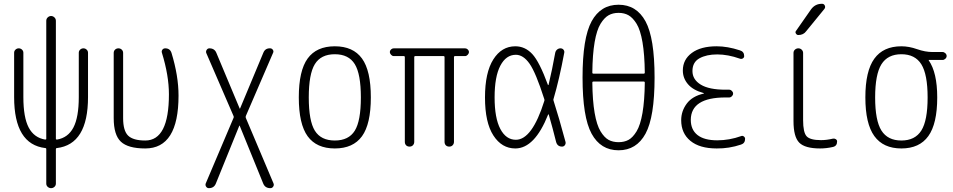

<svg xmlns="http://www.w3.org/2000/svg" viewBox="-20 -775 5040 1015"><path d="M219.7 7.8Q54.7 -11.7 54.7 -261.7V-496.1Q54.7 -505.9 62 -512.7Q69.3 -519.5 79.1 -519.5Q88.9 -519.5 96.2 -512.7Q103.5 -505.9 103.5 -496.1V-261.7Q103.5 -154.3 131.8 -100.6Q160.2 -46.9 218.8 -37.1Q224.6 -37.1 224.6 -41V-665Q224.6 -675.8 232.4 -683.1Q240.2 -690.4 250 -690.4Q259.8 -690.4 267.6 -683.1Q275.4 -675.8 275.4 -665V-41Q275.4 -37.1 281.2 -37.1Q339.8 -46.9 368.2 -101.1Q396.5 -155.3 396.5 -261.7V-496.1Q396.5 -505.9 403.8 -512.7Q411.1 -519.5 420.9 -519.5Q430.7 -519.5 438 -512.7Q445.3 -505.9 445.3 -496.1V-261.7Q445.3 -11.7 280.3 7.8Q275.4 7.8 275.4 13.7V195.3Q275.4 206.1 267.6 212.9Q259.8 219.7 250 219.7Q240.2 219.7 232.4 212.9Q224.6 206.1 224.6 195.3V13.7Q224.6 7.8 219.7 7.8Z M748 9.8Q657.2 9.8 619.1 -25.9Q581.1 -61.5 581.1 -150.4V-495.1Q581.1 -505.9 588.4 -512.7Q595.7 -519.5 606 -519.5Q616.2 -519.5 623.5 -512.7Q630.9 -505.9 630.9 -495.1V-150.4Q630.9 -84 657.2 -58.1Q683.6 -32.2 748 -32.2Q873 -32.2 873 -276.4Q873 -376 835.9 -496.1Q833 -504.9 838.4 -512.2Q843.8 -519.5 853.5 -519.5Q878.9 -519.5 886.7 -495.1Q923.8 -374 923.8 -269.5Q923.8 9.8 748 9.8Z M1084 219.7Q1075.2 219.7 1069.8 211.9Q1064.5 204.1 1067.4 195.3L1214.8 -152.3Q1216.8 -156.2 1214.8 -161.1L1070.3 -495.1Q1067.4 -503.9 1072.8 -511.7Q1078.1 -519.5 1086.9 -519.5Q1114.3 -519.5 1124 -495.1L1247.1 -201.2Q1247.1 -200.2 1248 -200.2Q1249 -200.2 1249 -201.2L1372.1 -496.1Q1381.8 -520.5 1408.2 -519.5Q1417 -519.5 1422.4 -511.7Q1427.7 -503.9 1423.8 -496.1L1279.3 -161.1Q1278.3 -156.2 1279.3 -152.3L1425.8 194.3Q1429.7 203.1 1424.3 211.4Q1418.9 219.7 1409.2 219.7Q1380.9 219.7 1371.1 194.3L1247.1 -110.4Q1247.1 -111.3 1246.1 -111.3Q1245.1 -111.3 1245.1 -110.4L1121.1 195.3Q1111.3 219.7 1084 219.7Z M1855.5 -436Q1823.2 -488.3 1750 -488.3Q1676.8 -488.3 1644.5 -436Q1612.3 -383.8 1612.3 -259.8Q1612.3 -135.7 1644.5 -84Q1676.8 -32.2 1750 -32.2Q1823.2 -32.2 1855.5 -84Q1887.7 -135.7 1887.7 -259.8Q1887.7 -383.8 1855.5 -436ZM1893.6 -54.7Q1846.7 9.8 1750 9.8Q1653.3 9.8 1606.4 -54.7Q1559.6 -119.1 1559.6 -260.3Q1559.6 -401.4 1606.4 -465.8Q1653.3 -530.3 1750 -530.3Q1846.7 -530.3 1893.6 -465.8Q1940.4 -401.4 1940.4 -260.3Q1940.4 -119.1 1893.6 -54.7Z M2061.5 -478.5Q2053.7 -478.5 2047.4 -485.4Q2041 -492.2 2041 -500Q2041 -507.8 2047.4 -513.7Q2053.7 -519.5 2061.5 -519.5H2438.5Q2446.3 -519.5 2452.6 -513.7Q2459 -507.8 2459 -500Q2459 -492.2 2452.6 -485.4Q2446.3 -478.5 2438.5 -478.5H2384.8Q2379.9 -478.5 2379.9 -473.6V-25.4Q2379.9 -14.6 2373 -7.3Q2366.2 0 2355 0Q2343.8 0 2336.9 -6.8Q2330.1 -13.7 2330.1 -25.4V-473.6Q2330.1 -478.5 2325.2 -478.5H2174.8Q2169.9 -478.5 2169.9 -473.6V-25.4Q2169.9 -14.6 2163.1 -7.3Q2156.2 0 2145 0Q2133.8 0 2127 -6.8Q2120.1 -13.7 2120.1 -25.4V-473.6Q2120.1 -478.5 2115.2 -478.5Z M2707 -485.4Q2655.3 -485.4 2625 -427.7Q2594.7 -370.1 2594.7 -260.3Q2594.7 -150.4 2625 -93.3Q2655.3 -36.1 2707 -36.1Q2793 -36.1 2857.4 -241.2Q2859.4 -246.1 2857.4 -251Q2812.5 -391.6 2779.3 -438.5Q2746.1 -485.4 2707 -485.4ZM2704.1 9.8Q2632.8 9.8 2588.4 -58.6Q2543.9 -127 2543.9 -259.8Q2543.9 -391.6 2587.9 -460.9Q2631.8 -530.3 2704.1 -530.3Q2755.9 -530.3 2793.9 -489.3Q2832 -448.2 2877 -325.2Q2877.9 -325.2 2879.9 -326.2Q2899.4 -408.2 2915 -495.1Q2917 -505.9 2924.8 -512.7Q2932.6 -519.5 2942.9 -519.5Q2953.1 -519.5 2959 -512.2Q2964.8 -504.9 2962.9 -496.1Q2936.5 -354.5 2906.2 -252Q2904.3 -248 2906.2 -243.2Q2934.6 -155.3 2969.7 -24.4Q2971.7 -15.6 2966.3 -7.8Q2960.9 0 2951.2 0Q2926.8 0 2919.9 -24.4Q2902.3 -95.7 2880.9 -169.9Q2879.9 -170.9 2877.9 -169.9Q2806.6 9.8 2704.1 9.8Z M3116.2 -343.8Q3111.3 -343.8 3111.3 -338.9Q3112.3 -243.2 3123.5 -178.2Q3134.8 -113.3 3154.8 -80.6Q3174.8 -47.9 3197.3 -35.6Q3219.7 -23.4 3250 -23.4Q3280.3 -23.4 3302.7 -35.6Q3325.2 -47.9 3345.2 -80.6Q3365.2 -113.3 3376.5 -178.2Q3387.7 -243.2 3388.7 -338.9Q3388.7 -343.8 3383.8 -343.8ZM3111.3 -390.6Q3111.3 -385.7 3116.2 -385.7H3383.8Q3388.7 -385.7 3388.7 -390.6Q3387.7 -486.3 3376.5 -551.8Q3365.2 -617.2 3345.2 -649.4Q3325.2 -681.6 3302.7 -694.3Q3280.3 -707 3250 -707Q3219.7 -707 3197.3 -694.3Q3174.8 -681.6 3154.8 -649.4Q3134.8 -617.2 3123.5 -552.2Q3112.3 -487.3 3111.3 -390.6ZM3392.6 -68.4Q3344.7 19.5 3250 19.5Q3155.3 19.5 3107.4 -68.4Q3059.6 -156.2 3059.6 -365.2Q3059.6 -574.2 3107.4 -662.1Q3155.3 -750 3250 -750Q3344.7 -750 3392.6 -662.1Q3440.4 -574.2 3440.4 -365.2Q3440.4 -156.2 3392.6 -68.4Z M3700.2 -280.3Q3701.2 -280.3 3701.2 -281.2Q3701.2 -283.2 3699.2 -283.2Q3644.5 -297.9 3617.2 -329.6Q3589.8 -361.3 3589.8 -402.3Q3589.8 -460 3637.2 -495.1Q3684.6 -530.3 3768.6 -530.3Q3826.2 -530.3 3891.6 -508.8Q3914.1 -502 3914.1 -478.5Q3914.1 -470.7 3907.2 -466.3Q3900.4 -461.9 3891.6 -464.8Q3828.1 -487.3 3771.5 -487.3Q3714.8 -487.3 3677.7 -466.8Q3640.6 -446.3 3640.6 -399.4Q3640.6 -354.5 3684.6 -327.6Q3728.5 -300.8 3815.4 -300.8H3835Q3842.8 -300.8 3849.1 -294.4Q3855.5 -288.1 3855.5 -280.3Q3855.5 -272.5 3849.1 -266.1Q3842.8 -259.8 3835 -259.8H3815.4Q3632.8 -259.8 3631.8 -141.6Q3631.8 -88.9 3667.5 -61Q3703.1 -33.2 3771.5 -33.2Q3835.9 -33.2 3898.4 -55.7Q3905.3 -58.6 3912.1 -53.7Q3918.9 -48.8 3918.9 -41Q3918.9 -17.6 3897.5 -10.7Q3834 10.7 3768.6 9.8Q3678.7 9.8 3629.9 -30.3Q3581.1 -70.3 3581.1 -139.6Q3581.1 -187.5 3610.4 -227.1Q3639.6 -266.6 3700.2 -280.3Z M4315.4 9.8Q4235.4 9.8 4205.1 -21Q4174.8 -51.8 4174.8 -134.8V-495.1Q4174.8 -505.9 4182.6 -512.7Q4190.4 -519.5 4200.2 -519.5Q4210.9 -519.5 4218.3 -512.2Q4225.6 -504.9 4225.6 -495.1V-139.6Q4225.6 -75.2 4244.1 -54.7Q4262.7 -34.2 4320.3 -34.2Q4349.6 -34.2 4382.8 -42Q4390.6 -43.9 4397.9 -39.6Q4405.3 -35.2 4405.3 -27.3Q4405.3 -2.9 4382.8 2Q4348.6 9.8 4315.4 9.8ZM4200.2 -589.8Q4192.4 -589.8 4187.5 -597.7Q4182.6 -605.5 4188.5 -612.3L4267.6 -725.6Q4289.1 -754.9 4324.2 -754.9H4326.2Q4335.9 -754.9 4340.3 -745.6Q4344.7 -736.3 4337.9 -727.5L4242.2 -610.4Q4227.5 -589.8 4200.2 -589.8Z M4850.6 -435.1Q4817.4 -488.3 4745.1 -488.3Q4672.9 -488.3 4639.6 -435.1Q4606.4 -381.8 4606.4 -259.8Q4606.4 -137.7 4639.6 -85Q4672.9 -32.2 4745.1 -32.2Q4817.4 -32.2 4850.6 -85Q4883.8 -137.7 4883.8 -259.8Q4883.8 -381.8 4850.6 -435.1ZM4745.1 -530.3Q4785.2 -530.3 4828.1 -515.1Q4871.1 -500 4909.2 -500H4962.9Q4970.7 -500 4977.5 -493.7Q4984.4 -487.3 4984.4 -479Q4984.4 -470.7 4977.5 -464.4Q4970.7 -458 4962.9 -458H4890.6H4889.6V-456.1Q4934.6 -391.6 4934.6 -259.8Q4934.6 -121.1 4887.7 -55.7Q4840.8 9.8 4745.1 9.8Q4649.4 9.8 4602.1 -55.7Q4554.7 -121.1 4554.7 -260.3Q4554.7 -399.4 4602.1 -464.8Q4649.4 -530.3 4745.1 -530.3Z"/></svg>

Font: Rounded-L Mgen+ 1mn light
Style: Regular
Weight: 200
Designer: [Source Han Sans]
Ryoko NISHIZUKA  (kana & ideographs); Paul D. Hunt (Latin, Greek & Cyrillic); Wenlong ZHANG  (bopomofo
Version: Version 1.059.20150602